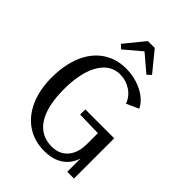

<svg xmlns="http://www.w3.org/2000/svg" viewBox="-261 -1051 1188 1188"><g transform="rotate(45 332.5 -457.5)"><path d="M348 10Q260 10 195 -33.5Q130 -77 94 -157Q58 -237 58 -345Q58 -412 71 -469Q84 -526 108.5 -570.5Q133 -615 168 -646Q203 -677 247.5 -693.5Q292 -710 344 -710Q397 -710 444 -695Q491 -680 526.5 -653Q562 -626 578 -591L498 -555Q482 -601 439.5 -629.5Q397 -658 345 -658Q311 -658 282.5 -644.5Q254 -631 232 -604.5Q210 -578 194.5 -540Q179 -502 171 -453.5Q163 -405 163 -347Q163 -199 213.5 -120.5Q264 -42 361 -42Q427 -42 465.5 -86.5Q504 -131 504 -208V-344L550 -302L345 -307V-352H598V0H539V-135L543 -131Q526 -62 475.5 -26Q425 10 348 10ZM239 -771 214 -795 320 -925H380L486 -795L461 -771L350 -865Z"/></g></svg>

Font: Sutasoma
Style: Regular
Weight: 400
Designer: Izhar Fathurrohim, Akbar Rohmanto, Arusyal Khofiqoini
Foundry: Kiwari Kolektiv
Version: Version 1.102